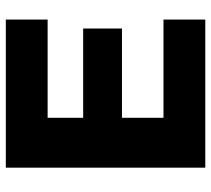

<svg xmlns="http://www.w3.org/2000/svg" viewBox="-52 -656 708 643"><g transform="rotate(-90 301.5 -334.0)"><path d="M558 0V-140H229V-279H528V-409H229V-528H558V-668H62V0Z"/></g></svg>

Font: Gantari ExtraBold
Style: Regular
Weight: 800
Designer: Anugrah Pasau
Foundry: Lafontype
Version: Version 1.000